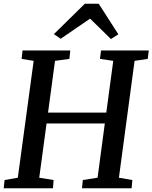

<svg xmlns="http://www.w3.org/2000/svg" viewBox="-21 -1015 822 1035"><path d="M-1 0 3.5 -44.5 75 -57 160.5 -687 95.5 -697.5 100.5 -743H358L353 -697.5L275.5 -687L238 -408H552L589.5 -687L518 -697.5L523.5 -743H781L775.5 -697.5L704.5 -687L620 -57L692.5 -44.5L688.5 0H421L425.5 -44.5L505 -57L544 -349.5H230L190.5 -57L268 -44.5L264.5 0ZM269.5 -831 436.5 -995H511L617 -830L577 -804.5Q549 -832 521 -859.5Q493 -887 464.5 -914.5Q424.5 -887 385 -860Q345.5 -833 306 -806Z"/></svg>

Font: Merriweather Medium
Style: Italic
Weight: 500
Italic angle: -7.8°
Version: Version 2.101